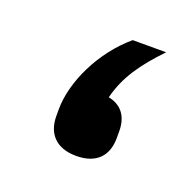

<svg xmlns="http://www.w3.org/2000/svg" viewBox="-62 -316 403 394"><g transform="rotate(20 139.5 -119.5)"><path d="M139 12C185 12 205 -14 205 -51V-66C205 -95 192 -118 161 -124C173 -172 199 -208 240 -251H167C109 -202 73 -125 73 -66V-51C73 -14 94 12 139 12Z"/></g></svg>

Font: IBM Plex Arabic Text
Style: Regular
Weight: 450
Designer: Mike Abbink, Paul van der Laan, Pieter van Rosmalen, Wael Morcos, Khajak Apelian
Foundry: Bold Monday
Version: Version 1.0